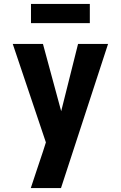

<svg xmlns="http://www.w3.org/2000/svg" viewBox="-20 -754 616 979"><path d="M137 205H291L531 -530H378L292 -187L199 -530H45L214 -28L199 19Q183 65 168 111.5Q153 158 137 205ZM138 -636H438V-734H138Z"/></svg>

Font: Iosevka Sparkle Heavy
Style: Regular
Weight: 900
Designer: Belleve Invis
Foundry: Belleve Invis
Version: Version 4.5.0; ttfautohint (v1.8.3)